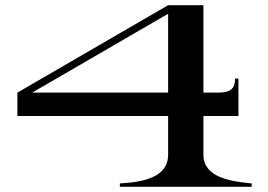

<svg xmlns="http://www.w3.org/2000/svg" viewBox="-20 -720 1033 740"><path d="M764 -124V-273H899V-417H886C886 -377 867 -363 820 -363H764V-700H628L47 -363V-273H628V-124C628 -34 527 -18 442 -13V0H950V-13C868 -21 764 -36 764 -124ZM104 -363 628 -667V-363Z"/></svg>

Font: Sprat Extended Medium
Style: Regular
Weight: 500
Width: 9
Designer: Ethan Nakache
Foundry: Collletttivo
Version: Version 2.000;Glyphs 3.2 (3217)